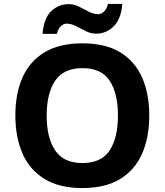

<svg xmlns="http://www.w3.org/2000/svg" viewBox="-20 -945 836 975"><path d="M738 -358Q738 -247 701.5 -164.5Q665 -82 590 -36Q515 10 398 10Q282 10 206.5 -36Q131 -82 94.5 -165Q58 -248 58 -359Q58 -470 94.5 -552Q131 -634 206.5 -679.5Q282 -725 399 -725Q515 -725 590 -679.5Q665 -634 701.5 -551.5Q738 -469 738 -358ZM217 -358Q217 -246 260 -181.5Q303 -117 398 -117Q495 -117 537 -181.5Q579 -246 579 -358Q579 -471 537 -535Q495 -599 399 -599Q303 -599 260 -535Q217 -471 217 -358ZM196 -773Q202 -851 239.5 -887.5Q277 -924 329 -924Q356 -924 381.5 -911Q407 -898 431.5 -885.5Q456 -873 479 -873Q494 -873 508 -886Q522 -899 528 -925H601Q595 -848 557 -811Q519 -774 468 -774Q442 -774 416.5 -786.5Q391 -799 366.5 -812Q342 -825 318 -825Q303 -825 289 -812Q275 -799 269 -773Z"/></svg>

Font: Noto Sans Medefaidrin
Style: Bold
Weight: 700
Designer: Dalton Maag Ltd
Foundry: Dalton Maag Ltd
Version: Version 1.002; ttfautohint (v1.8.4.7-5d5b)